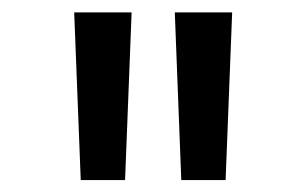

<svg xmlns="http://www.w3.org/2000/svg" viewBox="-20 -748 506 317"><path d="M113.3 -450.7 102.5 -727.5H197.3L186.5 -450.7ZM279.3 -450.7 268.6 -727.5H363.3L352.5 -450.7Z"/></svg>

Font: Adwaita Sans
Style: Regular
Weight: 400
Designer: Rasmus Andersson
Foundry: rsms
Version: Version 4.001;git-9221beed3